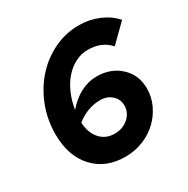

<svg xmlns="http://www.w3.org/2000/svg" viewBox="-163 -852 984 1007"><g transform="rotate(-30 328.5 -349.0)"><path d="M315 11Q196 11 125 -66Q54 -143 54 -274Q54 -363 85 -442.5Q116 -522 169 -581Q222 -640 293.5 -674.5Q365 -709 445 -709Q508 -709 564 -685.5Q620 -662 657 -620L554 -519Q529 -547 496.5 -560.5Q464 -574 421 -574Q382 -574 346.5 -556Q311 -538 282.5 -506Q254 -474 234.5 -429.5Q215 -385 207 -334Q246 -380 293.5 -405Q341 -430 391 -430Q478 -430 534 -377.5Q590 -325 590 -244Q590 -192 568 -145.5Q546 -99 509 -64Q472 -29 421.5 -9Q371 11 315 11ZM345 -313Q307 -313 270.5 -299.5Q234 -286 202 -260Q205 -197 238.5 -159.5Q272 -122 326 -122Q375 -122 409 -152Q443 -182 443 -225Q443 -263 415.5 -288Q388 -313 345 -313Z"/></g></svg>

Font: Red Hat Text
Style: Bold Italic
Weight: 700
Italic angle: -12°
Designer: Pentagram / MCKL
Foundry: Pentagram / MCKL
Version: Version 1.003; Red Hat Text Bold Italic